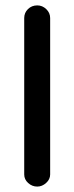

<svg xmlns="http://www.w3.org/2000/svg" viewBox="-20 -686 276 712"><path d="M118.2 5.9Q99.1 5.9 84.5 -7.3Q69.8 -20.5 69.8 -39.1V-619.1Q69.8 -638.7 83.7 -652.3Q97.7 -666 118.2 -666Q137.2 -666 151.6 -652.1Q166 -638.2 166 -619.1V-39.1Q166 -21 151.1 -7.6Q136.2 5.9 118.2 5.9Z"/></svg>

Font: Comic Neue
Style: Bold
Weight: 700
Designer: Craig Rozynski
Foundry: Craig Rozynski
Version: Version 2.003;hotconv 1.0.109;makeotfexe 2.5.65596